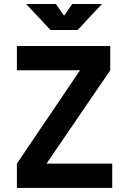

<svg xmlns="http://www.w3.org/2000/svg" viewBox="-20 -918 626 938"><path d="M148.9 -33.2 62.5 -118.7 432.1 -665 518.6 -574.7ZM62.5 0V-118.7H528.3V0ZM62.5 -574.7V-693.4H518.6V-574.7ZM226.6 -771.5 107.9 -898.4H252.9L297.9 -834.5H288.1L333 -898.4H478L359.4 -771.5Z"/></svg>

Font: Cascadia Code
Style: Regular
Weight: 400
Monospace: yes
Designer: Aaron Bell
Foundry: Saja Typeworks
Version: Version 2106.017